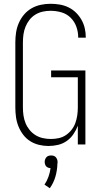

<svg xmlns="http://www.w3.org/2000/svg" viewBox="-20 -763 540 1014"><path d="M236 8Q211 8 186 2Q161 -4 139.5 -17.5Q118 -31 102.5 -51.5Q87 -72 77.5 -95.5Q68 -119 64.5 -144.5Q61 -170 61 -195V-540Q61 -566 65 -592Q69 -618 79.5 -642Q90 -666 107 -686Q124 -706 146.5 -719Q169 -732 195 -737.5Q221 -743 247 -743Q271 -743 295 -739Q319 -735 341 -724.5Q363 -714 380.5 -697Q398 -680 410 -659Q422 -638 427.5 -614.5Q433 -591 433 -567V-564H393V-566Q393 -595 383 -622.5Q373 -650 352.5 -670Q332 -690 304 -698Q276 -706 247 -706Q226 -706 205.5 -701.5Q185 -697 167 -686Q149 -675 136 -658.5Q123 -642 115 -622.5Q107 -603 104 -582Q101 -561 101 -540V-195Q101 -174 104 -153Q107 -132 115 -112.5Q123 -93 136.5 -76.5Q150 -60 168 -49Q186 -38 207 -33.5Q228 -29 249 -29Q270 -29 290.5 -33.5Q311 -38 328 -49.5Q345 -61 358 -77.5Q371 -94 378 -113.5Q385 -133 388 -153.5Q391 -174 391 -195V-355H250V-391H431V0H391V-99Q382 -75 367.5 -54Q353 -33 332.5 -18.5Q312 -4 287 2Q262 8 236 8ZM243 231 215 212Q228 193 236 170.5Q244 148 247 125Q241 125 234.5 122.5Q228 120 224 115.5Q220 111 218 104.5Q216 98 216 92Q216 85 218.5 78.5Q221 72 225.5 67Q230 62 236.5 60Q243 58 250 58Q257 58 263.5 60Q270 62 274.5 67Q279 72 281.5 78.5Q284 85 284 92V94L283 105Q282 138 272.5 170.5Q263 203 243 231Z"/></svg>

Font: Iosevka Curly Extralight
Style: Regular
Weight: 200
Monospace: yes
Designer: Belleve Invis
Foundry: Belleve Invis
Version: Version 22.1.2; ttfautohint (v1.8.4)